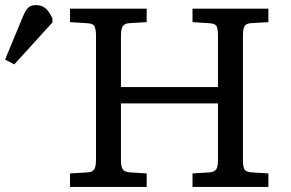

<svg xmlns="http://www.w3.org/2000/svg" viewBox="-206 -734 1143 754"><path d="M69 0V-53L138 -57Q155 -58 163 -67.5Q171 -77 171 -108V-596Q171 -617 165.5 -629.5Q160 -642 135 -643L69 -647V-700H370V-647L301 -643Q284 -642 276.5 -631.5Q269 -621 269 -592V-392H650V-596Q650 -615 645.5 -628.5Q641 -642 614 -643L550 -647V-700H848V-647L780 -643Q761 -642 754.5 -631.5Q748 -621 748 -592V-104Q748 -85 752.5 -72Q757 -59 783 -57L848 -53V0H550V-53L617 -57Q637 -59 643.5 -69.5Q650 -80 650 -108V-328H269V-104Q269 -79 276 -69Q283 -59 304 -57L370 -53V0ZM-150 -481 -186 -500 -116 -669Q-105 -695 -94.5 -704.5Q-84 -714 -65 -714Q-43 -714 -28 -702Q-13 -690 0 -661V-646Z"/></svg>

Font: Literata 7pt
Style: Regular
Weight: 400
Designer: Latin by Veronika Burian and Jose Scaglione. Greek by Irene Vlachou. Cyrillic by Vera Evstafieva.
Foundry: TypeTogether
Version: Version 3.002